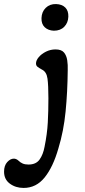

<svg xmlns="http://www.w3.org/2000/svg" viewBox="-152 -648 418 944"><path d="M113 -497Q85 -498 68 -514Q51 -530 52 -559Q53 -590 73 -609.5Q93 -629 124 -628Q153 -627 169 -611Q185 -595 184 -566Q183 -536 164 -516.5Q145 -497 113 -497ZM-36 276Q-75 276 -103.5 255Q-132 234 -132 196Q-132 166 -116.5 149Q-101 132 -84 132Q-72 132 -61 142Q-52 151 -40.5 156Q-29 161 -12 161Q25 161 42.5 136.5Q60 112 67 74Q80 10 83 -46Q86 -102 86 -165Q86 -228 81.5 -261.5Q77 -295 54 -306Q39 -314 32 -320Q25 -326 25 -336Q25 -351 38.5 -367Q52 -383 74 -394Q96 -405 121 -405Q150 -405 162.5 -390Q175 -375 178.5 -352Q182 -329 181 -303Q180 -196 170.5 -99.5Q161 -3 135 82Q109 173 67.5 224.5Q26 276 -36 276Z"/></svg>

Font: Akaya Kanadaka
Style: Regular
Weight: 400
Designer: Vaishnavi Murthy Yerkadithaya, Juan Luis Blanco Aristondo
Version: Version 1.002; ttfautohint (v1.8.3)